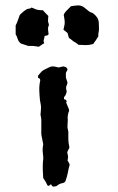

<svg xmlns="http://www.w3.org/2000/svg" viewBox="-20 -692 436 711"><path d="M346 -604Q346 -596 346.5 -588Q347 -580 345 -572Q344 -568 344 -564Q344 -560 344 -557Q340 -550 335 -543Q330 -536 325 -529Q312 -525 298.5 -525Q285 -525 271 -526Q267 -529 262.5 -532.5Q258 -536 253 -538Q249 -542 244.5 -545Q240 -548 235 -552Q234 -557 232.5 -561.5Q231 -566 230 -570Q226 -573 222.5 -576Q219 -579 215 -582Q218 -594 219 -600.5Q220 -607 219.5 -614Q219 -621 216 -636Q217 -641 219.5 -644Q222 -647 224 -650Q229 -655 233.5 -659.5Q238 -664 243 -669Q250 -670 256.5 -671Q263 -672 270 -672Q281 -672 291 -665Q299 -659 306.5 -652.5Q314 -646 323 -644Q333 -637 339.5 -627.5Q346 -618 346 -604ZM161 -598Q157 -591 158 -582Q159 -573 160 -565Q157 -561 153.5 -560.5Q150 -560 145 -559Q145 -552 142.5 -546Q140 -540 144 -532Q138 -529 133.5 -525.5Q129 -522 124 -519Q118 -520 112.5 -520.5Q107 -521 102 -522H84Q77 -525 69.5 -527Q62 -529 57 -531Q48 -539 45.5 -548Q43 -557 38 -565V-598Q43 -607 46 -616.5Q49 -626 53 -636Q56 -640 60.5 -643.5Q65 -647 69 -651Q74 -655 78.5 -657.5Q83 -660 89 -660Q91 -660 97 -664Q108 -659 117 -656Q122 -655 128 -654.5Q134 -654 139 -654Q144 -648 149 -643Q154 -638 159 -633Q159 -626 158 -619Q157 -612 160 -605Q161 -603 161 -598ZM238 -82Q234 -68 231.5 -54Q229 -40 224 -26Q222 -16 212 -14Q205 -13 199.5 -10Q194 -7 189 -3Q186 -2 183.5 -1.5Q181 -1 179 -1Q174 -1 171 -6Q170 -7 170 -8Q170 -9 169 -10Q163 -6 160 -3Q159 -5 157.5 -5Q156 -5 156 -5Q153 -12 149 -19Q145 -26 140 -33Q139 -48 138.5 -62.5Q138 -77 139 -93Q141 -103 140 -112.5Q139 -122 138 -132Q137 -142 140 -158Q139 -163 138 -168Q137 -173 136 -179Q132 -194 133 -207V-248Q133 -253 132 -257Q131 -261 130 -267Q130 -272 131 -279Q132 -286 132 -293Q132 -300 130.5 -307Q129 -314 128 -321Q126 -340 125.5 -358Q125 -376 129 -394Q129 -396 128.5 -397.5Q128 -399 128 -400Q126 -401 121 -404V-412Q129 -422 133.5 -426.5Q138 -431 145 -434.5Q152 -438 167 -445Q175 -447 182.5 -445.5Q190 -444 198 -442Q203 -444 207 -444.5Q211 -445 215 -446Q226 -444 229 -438Q231 -434 228.5 -430.5Q226 -427 224 -422V-405Q225 -400 227 -395.5Q229 -391 230 -386Q229 -382 228 -378.5Q227 -375 225 -371Q224 -364 226 -358Q228 -352 225 -346Q224 -340 220 -336Q216 -332 217 -325Q218 -324 219.5 -324Q221 -324 222 -323Q226 -322 226.5 -318Q227 -314 225 -312L235 -288Q235 -287 235.5 -285.5Q236 -284 236 -282Q229 -266 231 -247Q231 -238 230 -228.5Q229 -219 232 -209Q233 -207 233 -204.5Q233 -202 233 -200Q233 -184 233 -176.5Q233 -169 234 -163Q235 -157 237 -146Q236 -142 234 -139Q232 -136 230 -131Q230 -131 230 -130.5Q230 -130 229 -128Q230 -124 230.5 -120.5Q231 -117 232 -113Q232 -109 231.5 -105Q231 -101 230 -98Q232 -94 234.5 -90Q237 -86 238 -82Z"/></svg>

Font: Darumadrop One
Style: Regular
Weight: 400
Version: Version 1.000